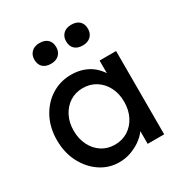

<svg xmlns="http://www.w3.org/2000/svg" viewBox="-180 -905 994 1048"><g transform="rotate(-30 316.5 -381.0)"><path d="M35 -264Q35 -343 67.5 -404.5Q100 -466 155.5 -501Q211 -536 280 -536Q321 -536 355 -524Q389 -512 414.5 -490.5Q440 -469 456.5 -441Q473 -413 477 -381L454 -389V-525H558V0H454V-125L478 -132Q472 -105 453.5 -79.5Q435 -54 406.5 -34Q378 -14 343.5 -2Q309 10 271 10Q206 10 152.5 -26Q99 -62 67 -124Q35 -186 35 -264ZM458 -264Q458 -315 437.5 -355Q417 -395 381 -418Q345 -441 298 -441Q252 -441 216.5 -418Q181 -395 160.5 -355Q140 -315 140 -264Q140 -212 160.5 -171.5Q181 -131 216.5 -108Q252 -85 298 -85Q345 -85 381 -108Q417 -131 437.5 -171.5Q458 -212 458 -264ZM348 -707Q348 -736 366.5 -754Q385 -772 417 -772Q450 -772 468 -755Q486 -738 486 -707Q486 -678 467.5 -660Q449 -642 417 -642Q384 -642 366 -659Q348 -676 348 -707ZM148 -707Q148 -736 166.5 -754Q185 -772 217 -772Q250 -772 268 -755Q286 -738 286 -707Q286 -678 267.5 -660Q249 -642 217 -642Q184 -642 166 -659Q148 -676 148 -707Z"/></g></svg>

Font: Our Lexend
Style: Regular
Weight: 400
Designer: Bonnie Shaver-Troup, Thomas Jockin
Foundry: Lexend
Version: Version 1.007